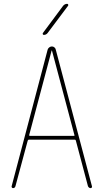

<svg xmlns="http://www.w3.org/2000/svg" viewBox="-20 -970 540 990"><path d="M130.9 -275.4Q128.9 -270.5 133.8 -269.5H360.4Q366.2 -269.5 363.3 -275.4L248 -709Q248 -710 247.1 -710Q246.1 -710 246.1 -709ZM46.9 0Q43.9 0 41.5 -2.9Q39.1 -5.9 40 -9.8L225.6 -713.9Q227.5 -720.7 233.9 -725.6Q240.2 -730.5 247.6 -730.5Q254.9 -730.5 260.7 -725.6Q266.6 -720.7 267.6 -713.9L454.1 -9.8Q455.1 -5.9 453.1 -2.9Q451.2 0 447.3 0Q438.5 0 433.6 -9.8L371.1 -245.1Q370.1 -250 365.2 -250H128.9Q125 -250 123 -245.1L59.6 -9.8Q56.6 0 46.9 0ZM206.1 -790Q202.1 -790 200.7 -793.5Q199.2 -796.9 201.2 -799.8L305.7 -940.4Q314.5 -950.2 326.2 -950.2Q330.1 -950.2 331.5 -946.8Q333 -943.4 331.1 -940.4L225.6 -799.8Q217.8 -790 206.1 -790Z"/></svg>

Font: Rounded-X Mgen+ 1mn thin
Style: Regular
Weight: 100
Designer: [Source Han Sans]
Ryoko NISHIZUKA  (kana & ideographs); Paul D. Hunt (Latin, Greek & Cyrillic); Wenlong ZHANG  (bopomofo
Version: Version 1.059.20150602